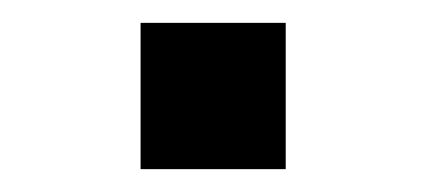

<svg xmlns="http://www.w3.org/2000/svg" viewBox="-20 -441 373 168"><path d="M103 -293V-421H230V-293Z"/></svg>

Font: Archivo SemiBold
Style: Regular
Weight: 600
Designer: Hector Gatti
Foundry: Omnibus-Type
Version: Version 2.001